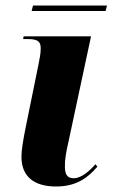

<svg xmlns="http://www.w3.org/2000/svg" viewBox="-20 -668 409 698"><path d="M95 -628H364L369 -648H100ZM184 10C260 10 301 -24 334 -62L327 -71C306 -47 276 -20 248 -20C224 -20 216 -35 216 -61C215 -83 220 -115 229 -153L311 -536H66L64 -526H80C118 -526 128 -517 128 -492C128 -474 124 -454 120 -434L75 -213C63 -154 58 -122 58 -98C58 -26 104 10 184 10Z"/></svg>

Font: Noto Serif Display SemiCondensed ExtraBold
Style: Italic
Weight: 800
Width: 4
Italic angle: -12°
Designer: Monotype Design Team
Foundry: Monotype Imaging Inc.
Version: Version 2.009